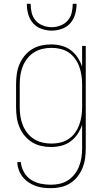

<svg xmlns="http://www.w3.org/2000/svg" viewBox="-20 -760 540 1003"><path d="M247 223Q226 223 205.5 220.5Q185 218 165.5 211Q146 204 128.5 192Q111 180 98 163.5Q85 147 78 127.5Q71 108 70 87H89Q91 114 105 139Q119 164 142 179Q165 194 192 199.5Q219 205 247 205Q270 205 293.5 199.5Q317 194 336.5 181Q356 168 370.5 149Q385 130 393.5 108Q402 86 405.5 62.5Q409 39 409 15V-108Q400 -82 385 -59.5Q370 -37 348 -21Q326 -5 299.5 1.5Q273 8 246 8Q220 8 194 2Q168 -4 146 -18Q124 -32 107.5 -52.5Q91 -73 81 -97.5Q71 -122 67.5 -148Q64 -174 64 -200V-320Q64 -346 67.5 -372Q71 -398 81 -422.5Q91 -447 107.5 -467.5Q124 -488 146 -502Q168 -516 194 -522Q220 -528 246 -528Q273 -528 299.5 -521.5Q326 -515 348 -499Q370 -483 385 -460.5Q400 -438 409 -412V-520H428V15Q428 41 424.5 67Q421 93 411 117.5Q401 142 385 162.5Q369 183 347 197Q325 211 299 217Q273 223 247 223ZM249 -10Q273 -10 296 -15.5Q319 -21 338.5 -34Q358 -47 372 -66.5Q386 -86 394 -108Q402 -130 405.5 -153.5Q409 -177 409 -200V-320Q409 -343 405.5 -366.5Q402 -390 394 -412Q386 -434 372 -453.5Q358 -473 338.5 -486Q319 -499 296 -504.5Q273 -510 249 -510Q225 -510 201.5 -504.5Q178 -499 158 -486.5Q138 -474 123 -455Q108 -436 99 -413.5Q90 -391 86.5 -367.5Q83 -344 83 -320V-200Q83 -176 86.5 -152.5Q90 -129 99 -106.5Q108 -84 123 -65Q138 -46 158 -33.5Q178 -21 201.5 -15.5Q225 -10 249 -10ZM250 -600Q223 -600 196.5 -609.5Q170 -619 152.5 -639Q135 -659 127.5 -686Q120 -713 120 -740H140Q140 -717 145.5 -693.5Q151 -670 166.5 -652.5Q182 -635 204.5 -626.5Q227 -618 250 -618Q273 -618 295.5 -626.5Q318 -635 333.5 -652.5Q349 -670 354.5 -693.5Q360 -717 360 -740H380Q380 -713 372.5 -686Q365 -659 347.5 -639Q330 -619 303.5 -609.5Q277 -600 250 -600Z"/></svg>

Font: Iosevka Curly Thin
Style: Regular
Weight: 100
Monospace: yes
Designer: Belleve Invis
Foundry: Belleve Invis
Version: Version 22.1.2; ttfautohint (v1.8.4)